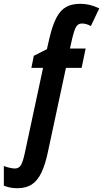

<svg xmlns="http://www.w3.org/2000/svg" viewBox="-66 -744 539 1004"><path d="M24.9 240.2Q1 240.2 -16.1 236.1Q-33.2 231.9 -45.9 227.1V124Q-32.2 129.9 -14.6 133.5Q2.9 137.2 11.2 137.2Q33.7 137.2 44.2 118.2Q54.7 99.1 64 55.2L159.2 -389.2H98.1L110.8 -452.1L179.2 -486.8L193.8 -549.8Q209.5 -615.2 230 -653.3Q250.5 -691.4 280.3 -707.8Q310.1 -724.1 354 -724.1Q378.9 -724.1 402.6 -718.5Q426.3 -712.9 453.1 -700.2L409.2 -607.9Q394 -615.7 383.3 -618.4Q372.6 -621.1 362.8 -621.1Q340.3 -621.1 330.3 -600.6Q320.3 -580.1 312 -544.9L299.8 -490.2H381.8L360.8 -389.2H278.8L185.1 47.9Q171.4 114.3 151.4 157Q131.3 199.7 101.1 220Q70.8 240.2 24.9 240.2Z"/></svg>

Font: Open Sans Condensed
Style: Italic
Weight: 400
Width: 3
Italic angle: -12°
Designer: Monotype Design Team
Foundry: Monotype Imaging Inc.
Version: Version 3.000